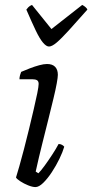

<svg xmlns="http://www.w3.org/2000/svg" viewBox="-20 -760 375 780"><path d="M124 0Q112 0 94.5 -7Q77 -14 62.5 -23.5Q48 -33 45 -39Q50 -54 58.5 -84.5Q67 -115 77.5 -154.5Q88 -194 98 -236Q108 -278 117 -316Q126 -354 131.5 -381.5Q137 -409 137 -419Q137 -430 130.5 -434Q124 -438 112 -438H59Q59 -446 61.5 -455Q64 -464 66 -468Q82 -475 101.5 -482.5Q121 -490 139.5 -495Q158 -500 171 -500Q193 -500 204 -488.5Q215 -477 215 -456Q215 -446 210.5 -421Q206 -396 197 -359Q188 -322 176.5 -275.5Q165 -229 151.5 -175.5Q138 -122 125 -63L136 -56Q146 -66 161 -86.5Q176 -107 192 -131.5Q208 -156 218 -175Q226 -175 232 -171.5Q238 -168 241 -164Q235 -143 221.5 -115Q208 -87 190.5 -60.5Q173 -34 155.5 -17Q138 0 124 0ZM179 -571Q168 -571 154.5 -587Q141 -603 125 -636.5Q109 -670 87 -721Q91 -726 95.5 -731Q100 -736 110 -740L189 -642L314 -740Q322 -736 328 -730.5Q334 -725 335 -721Q290 -670 259.5 -636.5Q229 -603 210 -587Q191 -571 179 -571Z"/></svg>

Font: Texturina Medium 12pt ExtraLight
Style: Italic
Weight: 250
Italic angle: -11°
Version: Version 1.002